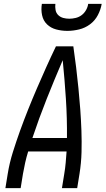

<svg xmlns="http://www.w3.org/2000/svg" viewBox="-20 -975 547 995"><path d="M8 0 20 -74Q29 -130 46.5 -186Q64 -242 84 -297.5Q104 -353 126 -408Q148 -463 171.5 -517.5Q195 -572 219.5 -626.5Q244 -681 270 -735H360Q368 -681 374.5 -626.5Q381 -572 386.5 -517.5Q392 -463 396 -408Q400 -353 402 -297.5Q404 -242 402.5 -186Q401 -130 392 -74L380 0H301L313 -74Q318 -103 320.5 -132Q323 -161 325 -190H126Q117 -161 110.5 -132Q104 -103 99 -74L87 0ZM327 -260Q328 -362 321.5 -462.5Q315 -563 305 -663Q262 -563 222 -462.5Q182 -362 148 -260ZM329 -815Q299 -815 271 -822.5Q243 -830 223.5 -849Q204 -868 198 -896.5Q192 -925 197 -955H267Q265 -939 268 -923Q271 -907 282 -896.5Q293 -886 308 -882Q323 -878 339 -878Q355 -878 372 -882Q389 -886 403 -896.5Q417 -907 426 -923Q435 -939 437 -955H507Q502 -925 487 -896.5Q472 -868 446.5 -849Q421 -830 390 -822.5Q359 -815 329 -815Z"/></svg>

Font: Iosevka Term Curly Oblique
Style: Regular
Weight: 400
Italic angle: -9°
Designer: Belleve Invis
Foundry: Belleve Invis
Version: Version 32.3.0